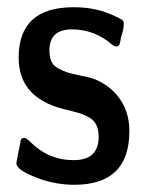

<svg xmlns="http://www.w3.org/2000/svg" viewBox="-20 -507 404 537"><path d="M25.9 -49.8Q25.9 -52.7 31 -78.9Q36.1 -105 37.1 -108.9Q37.1 -121.1 47.9 -121.1Q53.7 -121.1 64 -110.8Q115.7 -59.1 185.8 -59.1Q255.9 -59.1 255.9 -124Q255.9 -144 249.5 -157.5Q243.2 -170.9 228.5 -179Q213.9 -187 203.9 -189.9Q193.8 -192.9 173.8 -198.2Q31.7 -227.1 32.2 -346.2Q32.2 -486.8 186 -486.8Q186.5 -486.8 187 -486.8Q252.9 -486.8 305.2 -460Q320.3 -453.1 323.2 -450Q326.2 -446.8 326.2 -440.9Q326.2 -424.8 318.8 -403.8Q315.9 -385.7 313.5 -381.3Q311 -377 305.2 -377Q300.3 -377 293.9 -381.8Q245.1 -424.8 181.2 -424.8Q118.2 -424.8 118.2 -366.2Q118.2 -348.1 123.5 -335.7Q128.9 -323.2 143.1 -315.7Q157.2 -308.1 167 -304.9Q176.8 -301.8 199.2 -296.9Q224.1 -292 237.5 -288.1Q251 -284.2 270 -272.7Q289.1 -261.2 305.2 -243.2Q342.3 -200.2 341.8 -140.1Q341.8 9.8 188 9.8Q138.2 9.8 90.8 -6.8Q25.9 -30.8 25.9 -49.8Z"/></svg>

Font: CMU Sans Serif Demi Condensed
Style: DemiCondensed
Weight: 600
Width: 3
Version: Version 0.7.0